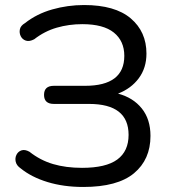

<svg xmlns="http://www.w3.org/2000/svg" viewBox="-20 -734 680 763"><path d="M311 9Q233 9 169 -10.5Q105 -30 62 -65Q46 -76 42.5 -91Q39 -106 45.5 -119Q52 -132 65.5 -136.5Q79 -141 97 -131Q140 -97 191 -82Q242 -67 306 -67Q401 -67 446 -100Q491 -133 491 -198Q491 -321 334 -321H194Q155 -321 155 -357Q155 -393 194 -393H318Q474 -393 474 -512Q474 -571 432.5 -604.5Q391 -638 307 -638Q254 -638 205.5 -624Q157 -610 116 -578Q97 -568 83 -572.5Q69 -577 62.5 -590Q56 -603 59 -617.5Q62 -632 79 -642Q126 -679 187.5 -696.5Q249 -714 314 -714Q437 -714 499.5 -661Q562 -608 562 -521Q562 -464 531.5 -423Q501 -382 449 -362Q509 -346 543.5 -303Q578 -260 578 -194Q578 -100 512.5 -45.5Q447 9 311 9Z"/></svg>

Font: Chiron GoRound TC N
Style: Regular
Weight: 350
Designer: Ryoko NISHIZUKA 西塚涼子 (kana, bopomofo & ideographs); Paul D. Hunt (Latin, Greek & Cyrillic); Sandoll Communications 산돌커뮤니
Foundry: Adobe
Version: Version 1.000;hotconv 1.1.1;makeotfexe 2.6.0